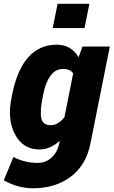

<svg xmlns="http://www.w3.org/2000/svg" viewBox="-26 -772 595 1005"><path d="M199.2 -272.9 197.3 -262.7Q182.6 -191.4 189.9 -154.3Q197.3 -117.2 238.3 -116.7Q279.3 -116.7 311.5 -159.2L356.9 -387.2Q342.8 -411.1 303.2 -411.1Q263.7 -411.1 237.3 -374Q210.9 -336.9 199.2 -272.9ZM271.5 -538.1Q346.2 -538.1 385.3 -472.2L405.8 -528.3H548.8L447.3 -20.5Q424.8 92.3 344.7 152.8Q264.6 213.4 146 213.4Q67.9 213.4 -6.3 171.9L44.4 49.8Q103 80.6 171.4 80.6Q213.9 80.6 244.1 52.7Q274.4 24.9 284.2 -21.5L286.6 -34.7Q236.8 10.3 179.7 10.3Q94.7 10.3 52.7 -68.4Q10.7 -147 34.7 -262.7L36.6 -272.9Q88.9 -538.1 271.5 -538.1ZM416.5 -625H250L275.4 -752H441.9Z"/></svg>

Font: Roboto-BlackItalic
Style: Italic
Weight: 900
Italic angle: -12°
Designer: Google
Version: Version 1.100141; 2013